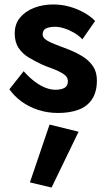

<svg xmlns="http://www.w3.org/2000/svg" viewBox="-20 -490 480 860"><path d="M86 -171Q112 -142 137 -123.5Q162 -105 185 -96.5Q208 -88 228 -88Q254 -88 269 -96.5Q284 -105 284 -126Q284 -141 273.5 -151Q263 -161 245.5 -169.5Q228 -178 207 -185.5Q186 -193 166 -202Q136 -216 108.5 -232.5Q81 -249 63.5 -275Q46 -301 46 -340Q46 -383 70 -411.5Q94 -440 133 -455Q172 -470 218 -470Q257 -470 292 -460Q327 -450 356.5 -433.5Q386 -417 406 -396L349 -314Q333 -331 311.5 -343.5Q290 -356 267.5 -363Q245 -370 226 -370Q201 -370 186 -362.5Q171 -355 171 -336Q171 -321 188.5 -310Q206 -299 233 -289Q260 -279 288 -268Q321 -255 349.5 -237.5Q378 -220 396 -194Q414 -168 414 -130Q414 -79 393 -46.5Q372 -14 333 1Q294 16 240 16Q193 16 151.5 2.5Q110 -11 77 -35Q44 -59 22 -90ZM332 100 211 350 114 327 202 68Z"/></svg>

Font: Venryn Sans SemiBold
Style: Regular
Weight: 600
Designer: Owen Earl, indestructible type* (font) & Cristiano Sobral (main changes)
Version: Version 3.60;October 28, 2020;FontCreator 13.0.0.2681 64-bit